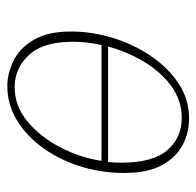

<svg xmlns="http://www.w3.org/2000/svg" viewBox="-26 -497 536 524"><g transform="rotate(90 242.0 -235.0)"><path d="M215 13Q181 13 146.5 -3.5Q112 -20 89 -58.5Q66 -97 66 -161Q66 -218 83.5 -275Q101 -332 133 -379Q165 -426 208 -454.5Q251 -483 303 -483Q343 -483 376.5 -465Q410 -447 431 -408.5Q452 -370 452 -306Q452 -243 434 -186Q416 -129 383.5 -84Q351 -39 308 -13Q265 13 215 13ZM302 -463Q254 -463 215 -434.5Q176 -406 148.5 -360Q121 -314 107 -262H422Q423 -271 423.5 -280Q424 -289 424 -298Q424 -384 390 -423.5Q356 -463 302 -463ZM218 -7Q269 -7 311 -41.5Q353 -76 381.5 -130.5Q410 -185 419 -244H103Q94 -205 94 -166Q94 -84 130.5 -45.5Q167 -7 218 -7Z"/></g></svg>

Font: Source Serif Pro ExtraLight
Style: Italic
Weight: 200
Italic angle: -12°
Designer: Frank Grießhammer
Foundry: Adobe Systems Incorporated
Version: Version 3.001;hotconv 1.0.111;makeotfexe 2.5.65597